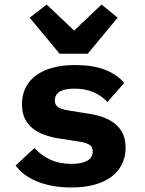

<svg xmlns="http://www.w3.org/2000/svg" viewBox="-20 -815 640 847"><path d="M294 12Q209 12 145 -14Q81 -40 49 -85L132 -162Q162 -129 202.5 -110.5Q243 -92 295 -92Q339 -92 364 -105.5Q389 -119 389 -147Q389 -169 372 -178Q355 -187 325 -191L242 -204Q208 -209 178 -219.5Q148 -230 125 -248Q102 -266 89.5 -292Q77 -318 77 -355Q77 -409 105 -448Q133 -487 185.5 -507.5Q238 -528 313 -528Q389 -528 442.5 -507.5Q496 -487 528 -449L454 -365Q432 -390 395 -407Q358 -424 308 -424Q266 -424 244 -411Q222 -398 222 -372Q222 -357 229.5 -348.5Q237 -340 251.5 -335Q266 -330 286 -327L368 -314Q403 -309 433 -298.5Q463 -288 486 -270Q509 -252 521.5 -226Q534 -200 534 -163Q534 -110 506 -70.5Q478 -31 424.5 -9.5Q371 12 294 12ZM243 -578 111 -737 186 -795 307 -680 428 -795 499 -737 367 -578Z"/></svg>

Font: Lilex
Style: Regular
Weight: 400
Monospace: yes
Designer: Mike Abbink, Paul van der Laan, Pieter van Rosmalen, Mikhael Khrustik
Foundry: Mikhael Khrustik
Version: Version 2.510